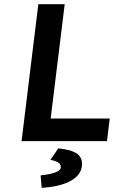

<svg xmlns="http://www.w3.org/2000/svg" viewBox="-20 -674 562 917"><path d="M491 0 504 -108H222L289 -654H163L83 0ZM258 35 221 89 228 91C259 98 272 108 270 127C268 145 234 157 179 163L174 164L179 223H183C274 217 363 188 371 120C377 69 345 44 262 35Z"/></svg>

Font: Falling Sky
Style: MedObl
Weight: 500
Designer: Paul D. Hunt
Foundry: Adobe Systems Incorporated
Version: Version 1.02